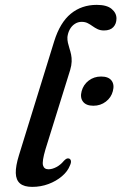

<svg xmlns="http://www.w3.org/2000/svg" viewBox="-20 -738 486 769"><path d="M367.5 -718.5Q408 -718.5 427.2 -702.2Q446.5 -686 446.5 -664Q446.5 -643 434 -629.5Q421.5 -616 396.5 -616Q382 -616 371 -621.2Q360 -626.5 350.8 -633.2Q341.5 -640 331.2 -645.2Q321 -650.5 307 -650.5Q292 -650.5 279.5 -642.2Q267 -634 259.5 -620.2Q252 -606.5 250 -589.5Q249.5 -578 252 -566.8Q254.5 -555.5 258.2 -544Q262 -532.5 264.8 -519.5Q267.5 -506.5 267 -491.2Q266.5 -476 261 -457.5L162 -139.5Q148 -92 152.2 -76Q156.5 -60 174 -60Q189 -60 205.8 -68.8Q222.5 -77.5 236.5 -94.5Q243 -101 247.5 -102.8Q252 -104.5 256.5 -103Q262.5 -101 264 -93.8Q265.5 -86.5 260 -75Q251 -51.5 228 -32Q205 -12.5 174.2 -1Q143.5 10.5 109 10.5Q76.5 10.5 60.2 -3.2Q44 -17 43.2 -45Q42.5 -73 56 -116.5L197 -572.5Q220.5 -648 263.8 -683.2Q307 -718.5 367.5 -718.5ZM354 -314.5Q325 -314.5 312.5 -330.8Q300 -347 307 -373Q314 -399 335.2 -415.2Q356.5 -431.5 385 -431.5Q414.5 -431.5 426.8 -415.2Q439 -399 432 -373Q425.5 -347.5 404 -331Q382.5 -314.5 354 -314.5Z"/></svg>

Font: Fraunces
Style: Italic
Weight: 400
Italic angle: -16°
Version: Version 1.000;[b76b70a41]